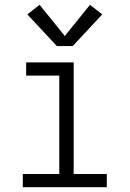

<svg xmlns="http://www.w3.org/2000/svg" viewBox="-20 -780 540 800"><path d="M75 0V-55H227V-465H89V-520H287V-55H425V0ZM217 -588 94 -720 145 -760 250 -630 355 -760 406 -720 283 -588Z"/></svg>

Font: Iosevka SS04 Light
Style: Regular
Weight: 300
Monospace: yes
Designer: Belleve Invis
Foundry: Belleve Invis
Version: Version 19.0.0; ttfautohint (v1.8.4)